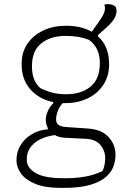

<svg xmlns="http://www.w3.org/2000/svg" viewBox="-20 -661 640 931"><path d="M297 -536Q372 -537 425 -507L461 -558Q478 -582 483.5 -595.5Q489 -609 489 -619Q489 -625 488.5 -629Q488 -633 486 -638Q492 -641 502 -641Q519 -641 532 -634.5Q545 -628 545 -610V-608Q545 -591 535 -572Q525 -553 489 -521L455 -491V-485Q509 -436 509 -352V-348Q509 -292 481 -249.5Q453 -207 405 -184Q357 -161 297 -161Q291 -161 284 -161Q268 -144 260 -122Q252 -100 252 -82Q252 -65 263 -56Q274 -47 302 -45L403 -38Q473 -34 506.5 3.5Q540 41 540 88V91Q540 118 530 146Q520 174 493 197.5Q466 221 417 235.5Q368 250 290 250H272Q198 250 151 230.5Q104 211 82 180.5Q60 150 60 118V114Q60 75 80 42.5Q100 10 134.5 -10.5Q169 -31 212 -34V-40Q202 -59 202 -79Q202 -101 212.5 -123.5Q223 -146 238 -160V-166Q169 -180 127 -228Q85 -276 85 -348V-352Q85 -408 113 -449Q141 -490 189.5 -513Q238 -536 297 -536ZM299 -487Q226 -487 180.5 -451Q135 -415 135 -341V-337Q135 -270 175 -234Q206 -219 234.5 -211.5Q263 -204 300 -204Q374 -204 419 -241Q464 -278 464 -353V-357Q464 -430 411 -468Q363 -487 299 -487ZM285 203H305Q348 203 392 195.5Q436 188 476 169Q483 158 486.5 140.5Q490 123 490 107V105Q490 70 467 42Q444 14 394 12L295 7Q267 6 246 -6Q181 3 145.5 34Q110 65 110 110V115Q110 152 152 177.5Q194 203 285 203Z"/></svg>

Font: Recursive Mn Csl St Lt
Style: Regular
Weight: 300
Monospace: yes
Version: Version 1.079;hotconv 1.0.112;makeotfexe 2.5.65598; ttfautoh